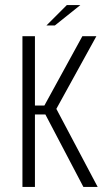

<svg xmlns="http://www.w3.org/2000/svg" viewBox="-20 -733 403 753"><path d="M68 0V-591H117V-319H154L303 -591H358L201 -306L363 0H307L158 -284H117V0ZM162 -633 242 -713H295L195 -633Z"/></svg>

Font: Alumni Sans Light
Style: Regular
Weight: 300
Version: Version 1.018